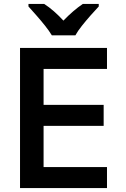

<svg xmlns="http://www.w3.org/2000/svg" viewBox="-20 -958 640 978"><path d="M82 0V-714H525V-607H202V-424H508V-317H202V-107H525V0ZM244 -778Q231 -800 209.5 -827Q188 -854 165 -880Q142 -906 125 -925V-938H205Q230 -922 254.5 -900.5Q279 -879 303 -853Q328 -879 353 -900.5Q378 -922 402 -938H483V-925Q465 -906 442 -880Q419 -854 397.5 -827Q376 -800 364 -778Z"/></svg>

Font: Noto Sans Mono SemiBold
Style: Regular
Weight: 600
Designer: Monotype Design Team
Foundry: Monotype Imaging Inc.
Version: Version 2.014; ttfautohint (v1.8.4.7-5d5b)